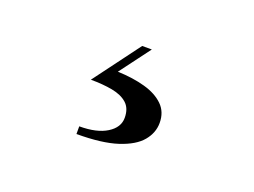

<svg xmlns="http://www.w3.org/2000/svg" viewBox="-53 -108 607 458"><g transform="rotate(20 250.0 121.5)"><path d="M167.5 247.5V228Q212 228 237.2 212.2Q262.5 196.5 262.5 172Q262.5 148 248.5 135.5Q234.5 123 210.2 118.5Q186 114 155.5 114L243 -3.5H267.5L209.5 74Q249 75.5 279.2 84Q309.5 92.5 327.2 109.8Q345 127 345 155Q345 180 327.5 201Q310 222 271 234.8Q232 247.5 167.5 247.5Z"/></g></svg>

Font: Bodoni Moda 11pt Medium
Style: Regular
Weight: 500
Designer: Owen Earl
Foundry: indestructible type
Version: Version 2.004